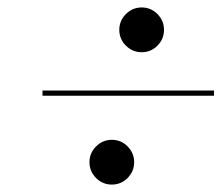

<svg xmlns="http://www.w3.org/2000/svg" viewBox="-20 -645 600 515"><path d="M317.7 -522.6Q300 -540.3 300 -564.9Q300 -589.6 317.7 -607.3Q335.4 -625 360.1 -625Q384.8 -625 402.3 -607.3Q419.9 -589.6 419.9 -564.9Q419.9 -540.3 402.3 -522.6Q384.8 -504.9 360.1 -504.9Q335.4 -504.9 317.7 -522.6ZM94 -402.1H554V-388.2H94ZM237.7 -167.6Q220 -185.3 220 -210Q220 -234.6 237.7 -252.3Q255.4 -270 280 -270Q304.7 -270 322.3 -252.3Q339.8 -234.6 339.8 -210Q339.8 -185.3 322.3 -167.6Q304.7 -149.9 280 -149.9Q255.4 -149.9 237.7 -167.6Z"/></svg>

Font: Bodoni* 16
Style: Italic
Weight: 400
Italic angle: -13°
Version: Version 2.000